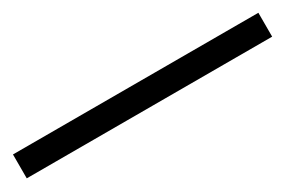

<svg xmlns="http://www.w3.org/2000/svg" viewBox="-8 -76 596 401"><g transform="rotate(-30 290.0 124.0)"><path d="M585.9 94.7V152.3H-5.9V94.7Z"/></g></svg>

Font: Metamorphous
Style: Regular
Weight: 400
Designer: James Grieshaber
Foundry: James Grieshaber
Version: Version 1.001